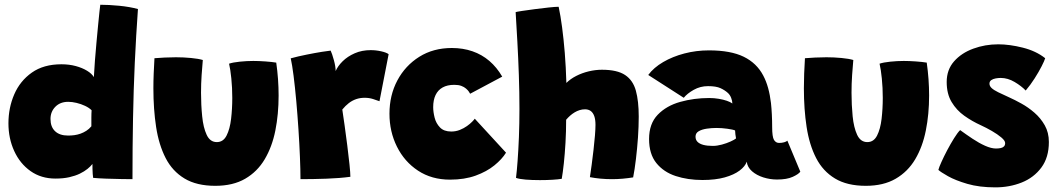

<svg xmlns="http://www.w3.org/2000/svg" viewBox="-20 -750 4458 808"><path d="M372 -1.5Q371 -7.5 370.2 -17.8Q369.5 -28 369.2 -39.5Q369 -51 369 -60Q361.5 -50 348.2 -39.2Q335 -28.5 316 -19.2Q297 -10 271.5 -4.2Q246 1.5 213.5 1.5Q153 1.5 108.5 -30Q64 -61.5 39.8 -114.5Q15.5 -167.5 15.5 -231Q15.5 -296.5 40 -353Q64.5 -409.5 114 -444.5Q163.5 -479.5 238.5 -479.5Q271 -479.5 298.8 -472Q326.5 -464.5 346.5 -452.2Q366.5 -440 375 -425.5Q376.5 -457 379.5 -495Q382.5 -533 386 -571.5Q389.5 -610 392.8 -643.5Q396 -677 398.5 -700.2Q401 -723.5 402 -730Q437 -730 481.2 -725.8Q525.5 -721.5 560.5 -712Q552.5 -598.5 547.2 -485.5Q542 -372.5 539.8 -252.2Q537.5 -132 537.5 4Q523.5 4 491.8 3.5Q460 3 426.2 1.8Q392.5 0.5 372 -1.5ZM266.5 -179.5Q279.5 -179.5 292.8 -181.2Q306 -183 318.8 -187.5Q331.5 -192 343.2 -199.5Q355 -207 364.5 -218.5Q364.5 -227.5 364.5 -237Q364.5 -246.5 364.5 -255.2Q364.5 -264 364.8 -272Q365 -280 365.5 -286Q355 -296.5 338 -304.5Q321 -312.5 302.2 -317Q283.5 -321.5 267 -321.5Q233.5 -321.5 213 -300.8Q192.5 -280 192.5 -249.5Q192.5 -216 211.8 -197.8Q231 -179.5 266.5 -179.5Z M944 -482Q960 -487.5 989.2 -490.5Q1018.5 -493.5 1046 -493.5Q1069 -493.5 1096.8 -491.5Q1124.5 -489.5 1142.5 -486.5Q1147.5 -451.5 1150 -416.8Q1152.5 -382 1152.5 -348Q1152.5 -269.5 1138.8 -200.8Q1125 -132 1094 -79.8Q1063 -27.5 1011.8 2.2Q960.5 32 886 32Q807.5 32 756.5 1.2Q705.5 -29.5 677 -85Q648.5 -140.5 637 -215.5Q625.5 -290.5 625.5 -378.5Q625.5 -409 626.8 -440.8Q628 -472.5 630 -505Q646.5 -506.5 672.8 -507.8Q699 -509 720.5 -509Q752 -509 783.8 -506Q815.5 -503 833.5 -497.5Q831 -470.5 828.5 -434.2Q826 -398 826 -359.5Q826 -308.5 830.8 -260.8Q835.5 -213 849.8 -182.5Q864 -152 892.5 -152Q919.5 -152 933.5 -179.5Q947.5 -207 952.5 -249.8Q957.5 -292.5 957.5 -338Q957.5 -381 953.5 -420Q949.5 -459 944 -482Z M1392.5 -451Q1401.5 -472 1422 -492.2Q1442.5 -512.5 1472.8 -525.8Q1503 -539 1540 -539Q1562.5 -539 1584.5 -534Q1606.5 -529 1615.5 -522L1577 -324Q1566.5 -328 1550 -333.2Q1533.5 -338.5 1514.5 -338.5Q1495.5 -338.5 1478.8 -332.8Q1462 -327 1447.8 -316Q1433.5 -305 1420.5 -289Q1424.5 -263.5 1430.2 -222.5Q1436 -181.5 1441.5 -137.5Q1447 -93.5 1450.8 -57.8Q1454.5 -22 1454.5 -6Q1410 0 1354 2Q1298 4 1244.5 4Q1244.5 -35 1242.2 -89.8Q1240 -144.5 1236 -205.5Q1232 -266.5 1226.8 -325Q1221.5 -383.5 1215.5 -430.8Q1209.5 -478 1203.5 -504.5Q1234.5 -513 1270.8 -520.2Q1307 -527.5 1335.5 -532Q1364 -536.5 1371.5 -537Q1377.5 -524.5 1385 -497.2Q1392.5 -470 1392.5 -451Z M2109.5 -107.5Q2092.5 -80 2060.5 -54Q2028.5 -28 1981.8 -11Q1935 6 1874 6Q1796.5 6 1739.2 -31.8Q1682 -69.5 1650.5 -132.8Q1619 -196 1619 -271.5Q1619 -349 1652.2 -411.5Q1685.5 -474 1744.5 -511Q1803.5 -548 1881.5 -548Q1928.5 -548 1968.2 -534.2Q2008 -520.5 2039.5 -493.5Q2071 -466.5 2093.5 -427.5L1958.5 -355.5Q1957 -358.5 1953 -364.5Q1949 -370.5 1941.2 -377.2Q1933.5 -384 1921.5 -388.5Q1909.5 -393 1892 -393Q1862.5 -393 1842.8 -382Q1823 -371 1813 -350Q1803 -329 1803 -299Q1803 -279 1809 -255Q1815 -231 1831.5 -213.8Q1848 -196.5 1879 -196.5Q1898 -196.5 1915 -203.2Q1932 -210 1945.2 -219.5Q1958.5 -229 1967 -237.8Q1975.5 -246.5 1978 -250.5Z M2344 2.5Q2330 5 2304.8 6.5Q2279.5 8 2252 8Q2219.5 8 2192 5.8Q2164.5 3.5 2151.5 -1.5Q2155 -28.5 2158.2 -72.8Q2161.5 -117 2163.8 -173.2Q2166 -229.5 2166 -291.5Q2166 -361 2163.5 -433.8Q2161 -506.5 2157.2 -574.8Q2153.5 -643 2150 -699Q2154 -700.5 2177 -704Q2200 -707.5 2230.8 -711.5Q2261.5 -715.5 2289.5 -718.5Q2317.5 -721.5 2331 -721.5Q2339 -684 2345.5 -635Q2352 -586 2356.8 -527.2Q2361.5 -468.5 2363.5 -401Q2380.5 -418 2405 -430.5Q2429.5 -443 2457.8 -449.8Q2486 -456.5 2513 -456.5Q2577.5 -456.5 2610.8 -434.2Q2644 -412 2656 -368.2Q2668 -324.5 2668 -259.5Q2668 -218 2664.8 -171.2Q2661.5 -124.5 2656.2 -80.5Q2651 -36.5 2644.5 -3.5Q2623 0 2600.5 2Q2578 4 2555.5 4Q2531 4 2507 1.8Q2483 -0.5 2462.5 -4.5Q2466 -26 2470 -56.8Q2474 -87.5 2477.8 -119.8Q2481.5 -152 2483.8 -180Q2486 -208 2486 -224.5Q2486 -247 2480.8 -261.5Q2475.5 -276 2465.8 -283Q2456 -290 2442 -290Q2430 -290 2419 -286.5Q2408 -283 2398 -277Q2388 -271 2379 -263Q2370 -255 2362.5 -246Q2362.5 -197 2359.8 -149.5Q2357 -102 2352.8 -62.5Q2348.5 -23 2344 2.5Z M2936 7.5Q2874.5 7.5 2823.5 -9.2Q2772.5 -26 2742 -64Q2711.5 -102 2711.5 -165Q2711.5 -229.5 2748 -267.2Q2784.5 -305 2842.5 -321.2Q2900.5 -337.5 2964.5 -337.5Q2985.5 -337.5 3004.8 -334.2Q3024 -331 3039 -325.8Q3054 -320.5 3062 -314.5Q3062 -325 3057 -338Q3052 -351 3043 -359Q3030.5 -370.5 3012 -379Q2993.5 -387.5 2959.5 -387.5Q2927 -387.5 2899.5 -372Q2872 -356.5 2857.5 -338.5L2708 -434.5Q2731 -465.5 2770.8 -488.8Q2810.5 -512 2860.2 -525Q2910 -538 2963.5 -538Q3055 -538 3109.8 -511.2Q3164.5 -484.5 3192 -432Q3204.5 -408.5 3212.5 -379.5Q3220.5 -350.5 3224.5 -316.5Q3227 -293.5 3228.2 -268.2Q3229.5 -243 3229.5 -215.5Q3229.5 -174 3237.2 -161.2Q3245 -148.5 3258.5 -148.5Q3270 -148.5 3279.8 -151.2Q3289.5 -154 3293.5 -158L3348 -27.5Q3340.5 -17 3316 -5.8Q3291.5 5.5 3250 5.5Q3220.5 5.5 3192.2 -3.5Q3164 -12.5 3144.8 -29.2Q3125.5 -46 3122.5 -69.5Q3116 -50 3092.5 -32.2Q3069 -14.5 3030 -3.5Q2991 7.5 2936 7.5ZM2979.5 -136Q2997.5 -136 3017.8 -141.5Q3038 -147 3054.5 -154.5Q3071 -162 3077.5 -167.5Q3076 -173 3074.8 -184.2Q3073.5 -195.5 3073.5 -201Q3064.5 -205 3040.8 -208.2Q3017 -211.5 2995 -211.5Q2974.5 -211.5 2954.2 -208.5Q2934 -205.5 2920.5 -197.8Q2907 -190 2907 -175Q2907 -161.5 2915.5 -153Q2924 -144.5 2940.2 -140.2Q2956.5 -136 2979.5 -136Z M3681.5 -482Q3697.5 -487.5 3726.8 -490.5Q3756 -493.5 3783.5 -493.5Q3806.5 -493.5 3834.2 -491.5Q3862 -489.5 3880 -486.5Q3885 -451.5 3887.5 -416.8Q3890 -382 3890 -348Q3890 -269.5 3876.2 -200.8Q3862.5 -132 3831.5 -79.8Q3800.5 -27.5 3749.2 2.2Q3698 32 3623.5 32Q3545 32 3494 1.2Q3443 -29.5 3414.5 -85Q3386 -140.5 3374.5 -215.5Q3363 -290.5 3363 -378.5Q3363 -409 3364.2 -440.8Q3365.5 -472.5 3367.5 -505Q3384 -506.5 3410.2 -507.8Q3436.5 -509 3458 -509Q3489.5 -509 3521.2 -506Q3553 -503 3571 -497.5Q3568.5 -470.5 3566 -434.2Q3563.5 -398 3563.5 -359.5Q3563.5 -308.5 3568.2 -260.8Q3573 -213 3587.2 -182.5Q3601.5 -152 3630 -152Q3657 -152 3671 -179.5Q3685 -207 3690 -249.8Q3695 -292.5 3695 -338Q3695 -381 3691 -420Q3687 -459 3681.5 -482Z M4168.5 38.5Q4101.5 38.5 4051 23.8Q4000.5 9 3969.5 -8.5Q3938.5 -26 3929 -35Q3931.5 -45.5 3941.8 -68.2Q3952 -91 3966.2 -118Q3980.5 -145 3995 -168.2Q4009.5 -191.5 4020.5 -202.5Q4046 -184 4073 -166Q4100 -148 4125.8 -136.5Q4151.5 -125 4171.5 -125Q4183 -125 4191.8 -127Q4200.5 -129 4205.2 -134Q4210 -139 4210 -148Q4210 -158 4194 -171.5Q4178 -185 4154.2 -198.8Q4130.5 -212.5 4107.5 -223Q4071 -239.5 4038.2 -262.8Q4005.5 -286 3984.8 -320.5Q3964 -355 3964 -405Q3964 -456.5 3995 -491.8Q4026 -527 4075.8 -545.2Q4125.5 -563.5 4181 -563.5Q4228.5 -563.5 4284.2 -549.5Q4340 -535.5 4378.5 -505Q4375.5 -494.5 4363.5 -471Q4351.5 -447.5 4334 -420Q4316.5 -392.5 4296.5 -369Q4278.5 -388 4249.8 -405Q4221 -422 4191.5 -422Q4181 -422 4170 -420Q4159 -418 4151.5 -412.8Q4144 -407.5 4144 -398Q4144 -388 4153 -379.5Q4162 -371 4180.8 -361.8Q4199.5 -352.5 4227.5 -340Q4250 -330 4278.5 -314.2Q4307 -298.5 4333.2 -275.8Q4359.5 -253 4376.8 -222.5Q4394 -192 4394 -152.5Q4394 -87.5 4362.5 -45Q4331 -2.5 4279.8 18Q4228.5 38.5 4168.5 38.5Z"/></svg>

Font: Grandstander Thin Black
Style: Regular
Weight: 900
Version: Version 1.200